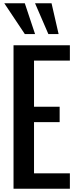

<svg xmlns="http://www.w3.org/2000/svg" viewBox="-20 -1151 460 1171"><path d="M131.3 -943.4 6.3 -1130.9H131.3L193.8 -943.4ZM274.9 -943.4 193.8 -1130.9H294.4L337.4 -943.4ZM62.5 0V-875H406.2V-781.2H187.5V-500H343.8V-406.2H187.5V-93.8H406.2V0Z"/></svg>

Font: Oswald-Regular
Style: Regular
Weight: 400
Designer: vernon adams
Foundry: vernon adams
Version: Version 2.002; ttfautohint (v0.92.18-e454-dirty) -l 8 -r 50 